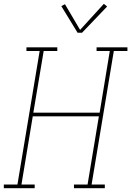

<svg xmlns="http://www.w3.org/2000/svg" viewBox="-38 -982 685 1002"><path d="M-18 0V-19H53L169 -716H100V-735H261V-716H190L136 -394H482L535 -716H466V-735H627V-716H556L440 -19H509V0H348V-19H419L478 -375H133L74 -19H143V0ZM367 -811 282 -950 301 -960 380 -826 504 -962 521 -948 390 -811Z"/></svg>

Font: Iosevka Slab Thin Extended
Style: Italic
Weight: 100
Width: 7
Italic angle: -9°
Monospace: yes
Designer: Belleve Invis
Foundry: Belleve Invis
Version: Version 11.1.0; ttfautohint (v1.8.3)